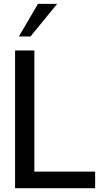

<svg xmlns="http://www.w3.org/2000/svg" viewBox="-20 -987 535 1007"><path d="M479 0H59.1V-722.2H160.2V-86.9H479ZM279.8 -966.8 140.1 -795.9H79.1L179.2 -966.8Z"/></svg>

Font: Perun
Style: Regular
Weight: 400
Version: Version 1.0000